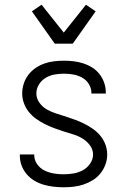

<svg xmlns="http://www.w3.org/2000/svg" viewBox="-20 -785 540 813"><path d="M249 8Q228 8 206.5 5.5Q185 3 164.5 -3Q144 -9 125.5 -20Q107 -31 93 -47.5Q79 -64 71.5 -84Q64 -104 64 -126V-131H125V-128Q125 -107 137.5 -89.5Q150 -72 168.5 -63Q187 -54 207.5 -50.5Q228 -47 249 -47Q270 -47 291 -50.5Q312 -54 330.5 -64Q349 -74 361.5 -92Q374 -110 374 -131Q374 -152 360.5 -170Q347 -188 328.5 -199Q310 -210 290 -216Q270 -222 249.5 -228.5Q229 -235 209 -242.5Q189 -250 170 -259.5Q151 -269 133.5 -281.5Q116 -294 102.5 -310.5Q89 -327 81.5 -347.5Q74 -368 74 -389Q74 -410 80.5 -430.5Q87 -451 100 -468Q113 -485 130.5 -497Q148 -509 168 -516Q188 -523 209 -525.5Q230 -528 251 -528Q272 -528 292.5 -525.5Q313 -523 333 -516.5Q353 -510 370.5 -499Q388 -488 401 -471.5Q414 -455 421 -435Q428 -415 428 -394V-389H367V-392Q367 -412 356 -429.5Q345 -447 327.5 -456.5Q310 -466 290.5 -469.5Q271 -473 251 -473Q231 -473 211 -469.5Q191 -466 173.5 -455.5Q156 -445 145 -427.5Q134 -410 134 -389Q134 -368 147 -350Q160 -332 178.5 -321.5Q197 -311 217.5 -304.5Q238 -298 258.5 -291.5Q279 -285 299 -277.5Q319 -270 338 -260.5Q357 -251 374.5 -238.5Q392 -226 405.5 -209.5Q419 -193 426.5 -172.5Q434 -152 434 -131Q434 -109 426.5 -88.5Q419 -68 405.5 -51Q392 -34 373.5 -22.5Q355 -11 334.5 -4Q314 3 292.5 5.5Q271 8 249 8ZM212 -600 115 -737 156 -765 250 -647 344 -765 385 -737 288 -600Z"/></svg>

Font: Iosevka Term Curly Light
Style: Regular
Weight: 300
Designer: Belleve Invis
Foundry: Belleve Invis
Version: Version 32.3.0